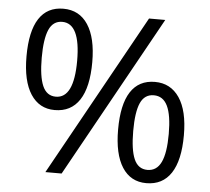

<svg xmlns="http://www.w3.org/2000/svg" viewBox="-52 -780 927 846"><g transform="rotate(5 411.5 -357.0)"><path d="M118.2 -501Q118.2 -418 136.2 -376.5Q154.3 -335 194.8 -335Q274.9 -335 274.9 -501Q274.9 -666 194.8 -666Q154.3 -666 136.2 -625Q118.2 -584 118.2 -501ZM341.8 -501Q341.8 -389.6 304.4 -332.8Q267.1 -275.9 194.8 -275.9Q126.5 -275.9 88.6 -334Q50.8 -392.1 50.8 -501Q50.8 -611.8 87.2 -668Q123.5 -724.1 194.8 -724.1Q265.6 -724.1 303.7 -666Q341.8 -607.9 341.8 -501ZM547.9 -214.8Q547.9 -131.3 565.9 -90.1Q584 -48.8 625 -48.8Q666 -48.8 685.5 -89.6Q705.1 -130.4 705.1 -214.8Q705.1 -298.3 685.5 -338.6Q666 -378.9 625 -378.9Q584 -378.9 565.9 -338.6Q547.9 -298.3 547.9 -214.8ZM772 -214.8Q772 -104 734.6 -47.1Q697.3 9.8 625 9.8Q555.7 9.8 518.3 -48.3Q481 -106.4 481 -214.8Q481 -325.7 517.3 -381.8Q553.7 -438 625 -438Q694.3 -438 733.2 -380.6Q772 -323.2 772 -214.8ZM646 -713.9 250 0H178.2L574.2 -713.9Z"/></g></svg>

Font: f08437224
Style: Regular
Weight: 400
Foundry: Ascender Corporation
Version: Version 1.10